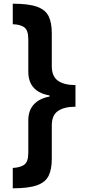

<svg xmlns="http://www.w3.org/2000/svg" viewBox="-20 -852 466 1038"><path d="M388 -275Q327 -275 293.5 -252Q260 -229 260 -174V7Q260 63 243 98Q226 133 180.5 149.5Q135 166 49 166V56Q89 54 111 38.5Q133 23 133 -26V-201Q133 -255 163 -287.5Q193 -320 248 -330V-336Q133 -356 133 -465V-639Q133 -689 111 -704.5Q89 -720 49 -721V-832Q135 -832 180.5 -815.5Q226 -799 243 -764Q260 -729 260 -673V-494Q260 -439 293.5 -415.5Q327 -392 388 -392Z"/></svg>

Font: Noto Sans Gurmukhi
Style: Bold
Weight: 700
Designer: Jelle Bosma - Monotype Design Team
Foundry: Monotype Imaging Inc.
Version: Version 2.004; ttfautohint (v1.8.4.7-5d5b)